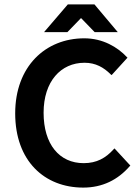

<svg xmlns="http://www.w3.org/2000/svg" viewBox="-20 -840 636 872"><path d="M358 12C445 12 515 -23 569 -85L572 -88L500 -166L496 -162C460 -122 419 -99 360 -99C250 -99 178 -184 178 -328C178 -470 256 -555 364 -555C414 -555 451 -534 483 -502L487 -499L559 -578L556 -581C514 -626 447 -666 363 -666C186 -666 49 -538 49 -325C49 -109 182 12 358 12ZM348 -758 410 -694H515L409 -820H288L180 -694H286Z"/></svg>

Font: Falling Sky
Style: Med
Weight: 500
Designer: Paul D. Hunt
Foundry: Adobe Systems Incorporated
Version: Version 1.02